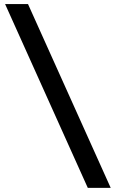

<svg xmlns="http://www.w3.org/2000/svg" viewBox="-20 -801 567 941"><path d="M117.2 -781.2 522.5 119.6H410.2L4.9 -781.2Z"/></svg>

Font: Andika New Basic
Style: Bold
Weight: 700
Designer: Victor Gaultney, Annie Olsen, Pablo Ugerman
Foundry: SIL International
Version: Version 5.500; ttfautohint (v1.8.3)